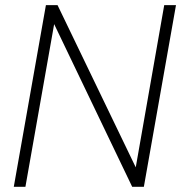

<svg xmlns="http://www.w3.org/2000/svg" viewBox="-20 -721 707 741"><path d="M613.8 -701.2H659.2L535.2 0H490.2L189 -627.9L78.1 0H33.2L157.2 -701.2H202.1L503.9 -75.2Z"/></svg>

Font: SVN-Poppins ExtraLight
Style: Italic
Weight: 200
Italic angle: -10°
Designer: Ninad Kale (Devanagari), Jonny Pinhorn (Latin)
Foundry: Indian Type Foundry
Version: Version 3.002 2017